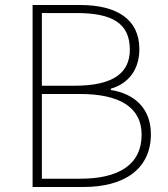

<svg xmlns="http://www.w3.org/2000/svg" viewBox="-20 -746 672 766"><path d="M110 0H313C478 0 582 -73 582 -211C582 -312 518 -372 422 -387V-392C497 -414 536 -473 536 -550C536 -670 445 -726 300 -726H110ZM147 -404V-694H285C425 -694 498 -655 498 -548C498 -458 436 -404 278 -404ZM147 -33V-371H300C455 -371 545 -319 545 -209C545 -87 451 -33 300 -33Z"/></svg>

Font: Noto Sans CJK HK Thin
Style: Regular
Weight: 100
Designer: Ryoko NISHIZUKA 西塚涼子 (kana, bopomofo & ideographs); Paul D. Hunt (Latin, Greek & Cyrillic); Sandoll Communications 산돌커뮤니
Foundry: Adobe
Version: Version 2.004;hotconv 1.0.118;makeotfexe 2.5.65603